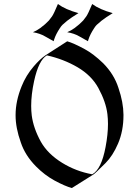

<svg xmlns="http://www.w3.org/2000/svg" viewBox="-20 -948 701 968"><path d="M216.3 -668.9Q174.8 -644.5 151.9 -539.1Q137.2 -471.2 137.2 -414.1Q137.2 -388.7 140.1 -365.7Q148.4 -301.8 186 -233.4Q220.7 -171.9 293.5 -127Q363.3 -84 444.8 -69.3L445.8 -69.8Q491.2 -95.2 512.2 -206.5Q524.4 -270.5 524.4 -323.2Q524.4 -348.6 521.5 -372.6Q514.2 -434.1 475.6 -504.9Q440.9 -567.9 371.1 -608.9Q300.8 -649.9 216.3 -668.9ZM342.3 0Q307.6 -9.3 254.4 -38.1Q204.6 -65.4 161.6 -108.9Q106.9 -164.1 85 -229.5Q58.6 -303.2 58.6 -366.2Q58.6 -367.7 58.6 -368.7Q58.6 -438 88.9 -512.7Q110.8 -567.9 150.4 -613.8Q181.6 -650.4 210.4 -669.9L318.8 -739.7Q349.6 -731.4 407.2 -700.2Q450.7 -676.8 500 -629.4Q555.2 -573.7 577.1 -504.9Q602.1 -432.1 602.5 -369.6Q602.5 -369.6 602.5 -366.7Q602.5 -288.1 575.2 -224.1Q548.8 -162.6 512.2 -126Q461.4 -75.2 451.2 -68.4ZM318.8 -785.6Q337.9 -793.5 356 -806.6Q381.3 -825.2 399.4 -844.7Q403.8 -849.6 415 -865.2Q423.8 -877.4 444.8 -927.7Q482.4 -899.9 548.3 -881.8L515.6 -860.8Q491.2 -844.7 467.8 -822.8Q462.4 -817.9 455.1 -806.6Q434.1 -774.9 425.8 -748.5Q423.3 -740.7 423.3 -740.2L379.9 -764.6Q354 -779.8 318.8 -785.6ZM146 -785.6Q165 -793.5 183.1 -806.6Q208.5 -825.2 226.6 -844.7Q231 -849.6 242.2 -865.2Q251 -877.4 272 -927.7Q309.6 -899.9 375.5 -881.8L342.8 -860.8Q318.4 -844.7 294.9 -822.8Q289.6 -817.9 282.2 -806.6Q261.2 -774.9 252.9 -748.5Q250.5 -740.7 250.5 -740.2L207 -764.6Q181.2 -779.8 146 -785.6Z"/></svg>

Font: MedievalSharp
Style: Regular
Weight: 500
Version: Version 1.0